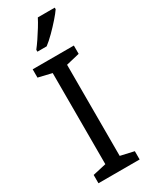

<svg xmlns="http://www.w3.org/2000/svg" viewBox="-241 -993 820 1042"><g transform="rotate(-30 169.5 -472.0)"><path d="M298 0H40V-52L124 -71V-642L40 -662V-714H298V-662L214 -642V-71L298 -52ZM311 -934Q299 -916 274 -887.5Q249 -859 220.5 -830.5Q192 -802 168 -784H110V-796Q125 -815 142.5 -841Q160 -867 177 -894.5Q194 -922 205 -944H311Z"/></g></svg>

Font: TSCustom
Style: Regular
Weight: 400
Designer: Monotype Design Team
Foundry: Monotype Imaging Inc.
Version: Version 2.004; ttfautohint (v1.8.3) -l 8 -r 50 -G 200 -x 14 